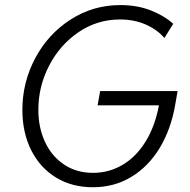

<svg xmlns="http://www.w3.org/2000/svg" viewBox="-20 -748 767 775"><path d="M70.3 -304.2Q70.3 -415.5 122.1 -512.9Q173.8 -610.4 264.6 -668.9Q355.5 -727.5 465.8 -727.5Q533.7 -727.5 588.4 -706.1Q643.1 -684.6 679.2 -651.9L643.6 -594.7Q614.7 -628.4 568.4 -648.9Q522 -669.4 464.4 -669.4Q372.6 -669.4 297.1 -618.2Q221.7 -566.9 178.2 -482.9Q134.8 -398.9 134.8 -305.2Q134.8 -232.4 161.9 -174.6Q189 -116.7 239 -83.5Q289.1 -50.3 355.5 -50.3Q420.4 -50.3 475.1 -82.8Q529.8 -115.2 567.6 -176.5Q605.5 -237.8 621.6 -322.8H374L384.3 -380.4H696.8L687 -323.7Q669.9 -226.1 624.8 -151.1Q579.6 -76.2 510.5 -34.2Q441.4 7.8 355 7.8Q270 7.8 205.6 -31.7Q141.1 -71.3 105.7 -142.3Q70.3 -213.4 70.3 -304.2Z"/></svg>

Font: Reddit Sans Vanilla Light
Style: Italic
Weight: 300
Italic angle: -11.25°
Designer: Stephen Hutchings
Version: Version 1.013